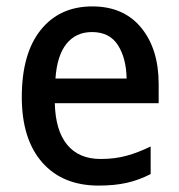

<svg xmlns="http://www.w3.org/2000/svg" viewBox="-20 -569 559 599"><path d="M268 -549Q366 -549 420.5 -482.5Q475 -416 475 -307V-247H151Q153 -162 189.5 -117.5Q226 -73 294 -73Q338 -73 374.5 -83Q411 -93 450 -112V-26Q413 -7 375 1.5Q337 10 288 10Q175 10 111.5 -62.5Q48 -135 48 -266Q48 -402 107 -475.5Q166 -549 268 -549ZM267 -469Q217 -469 187.5 -432.5Q158 -396 153 -324H375Q374 -387 348 -428Q322 -469 267 -469Z"/></svg>

Font: Noto Sans Malayalam SemiCondensed Medium
Style: Regular
Weight: 500
Width: 4
Designer: Jelle Bosma - Monotype Design Team
Foundry: Monotype Imaging Inc.
Version: Version 2.104; ttfautohint (v1.8.4.7-5d5b)